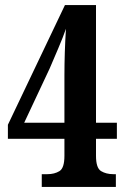

<svg xmlns="http://www.w3.org/2000/svg" viewBox="-20 -734 496 754"><path d="M144 0V-50H166Q194 -50 213.5 -62Q233 -74 233 -122V-189H11V-244L235 -714H357V-252H439V-189H357V-122Q357 -74 377 -62Q397 -50 425 -50H435V0ZM75 -252H233V-438Q233 -481 234.5 -528Q236 -575 239 -621Q228 -589 209 -544.5Q190 -500 175 -465Z"/></svg>

Font: Noto Serif ExtraCondensed
Style: Bold
Weight: 700
Width: 2
Designer: Monotype Design Team
Foundry: Monotype Imaging Inc.
Version: Version 2.014; ttfautohint (v1.8.4.7-5d5b)